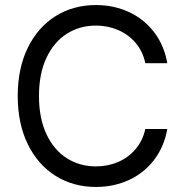

<svg xmlns="http://www.w3.org/2000/svg" viewBox="-20 -737 733 767"><path d="M363.3 -634.8Q298.3 -634.8 246.8 -602.1Q195.3 -569.3 165.5 -505.9Q135.7 -442.4 135.7 -353.5Q135.7 -264.6 165.5 -201.2Q195.3 -137.7 246.8 -105Q298.3 -72.3 363.3 -72.3Q410.2 -72.3 451.2 -89.6Q492.2 -106.9 521.2 -140.9Q550.3 -174.8 560.5 -221.7H648.4Q635.7 -150.9 595.7 -98.4Q555.7 -45.9 495.4 -18.1Q435.1 9.8 363.3 9.8Q272.5 9.8 201.7 -34.7Q130.9 -79.1 90.8 -161.4Q50.8 -243.7 50.8 -353.5Q50.8 -463.4 90.8 -545.7Q130.9 -627.9 201.7 -672.4Q272.5 -716.8 363.3 -716.8Q434.6 -716.8 494.9 -689Q555.2 -661.1 595.5 -608.6Q635.7 -556.2 648.4 -484.4H560.5Q550.8 -531.7 521.7 -565.7Q492.7 -599.6 451.4 -617.2Q410.2 -634.8 363.3 -634.8Z"/></svg>

Font: Pretendard
Style: Regular
Weight: 400
Designer: Base glyphs from Inter by Rasmus Andersson; Hangeul glyphs from Noto Sans CJK(Source Han Sans) by Jang Soo-young and Kan
Foundry: Kil Hyung-jin
Version: Version 1.309